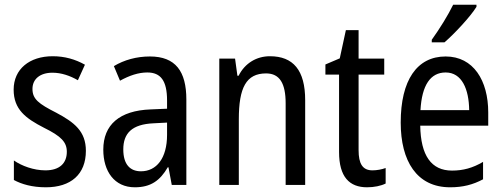

<svg xmlns="http://www.w3.org/2000/svg" viewBox="-20 -786 2138 816"><path d="M345 -145C345 -228 296 -266 219 -307C144 -345 118 -365 118 -408C118 -450 150 -477 203 -477C241 -477 278 -464 311 -445L341 -511C300 -534 255 -547 204 -547C105 -547 38 -492 38 -405C38 -321 89 -283 167 -243C240 -207 264 -182 264 -141C264 -92 233 -62 173 -62C123 -62 72 -81 39 -104V-21C72 -3 117 10 175 10C281 10 345 -45 345 -145Z M617 -546C560 -546 507 -531 464 -505L490 -443C530 -465 568 -478 606 -478C663 -478 690 -443 690 -359V-324L620 -321C488 -316 419 -256 419 -150C419 -58 466 10 553 10C620 10 660 -18 693 -75H696L710 0H772V-363C772 -483 726 -546 617 -546ZM633 -262 690 -265V-213C690 -113 645 -58 579 -58C533 -58 504 -87 504 -151C504 -220 541 -258 633 -262Z M1127 -547C1071 -547 1021 -518 994 -464H989L979 -537H912V0H995V-279C995 -413 1026 -474 1111 -474C1169 -474 1194 -431 1194 -347V0H1277V-360C1277 -488 1226 -547 1127 -547Z M1563 -62C1521 -62 1504 -90 1504 -148V-469H1613V-537H1504V-658H1450L1424 -538L1363 -512V-469H1421V-140C1421 -34 1465 10 1540 10C1570 10 1599 4 1619 -6V-72C1603 -66 1582 -62 1563 -62Z M2005 -757V-766H1906C1884 -721 1850 -666 1815 -617V-606H1869C1911 -642 1980 -716 2005 -757ZM1874 -546C1752 -546 1683 -445 1683 -265C1683 -102 1751 10 1893 10C1947 10 1990 -1 2033 -24V-98C1989 -72 1948 -61 1901 -61C1813 -61 1768 -125 1766 -252H2055V-308C2055 -444 1992 -546 1874 -546ZM1874 -478C1943 -478 1973 -407 1974 -318H1767C1773 -425 1810 -478 1874 -478Z"/></svg>

Font: Noto Sans Gurmukhi UI Condensed
Style: Regular
Weight: 400
Width: 3
Designer: Jelle Bosma - Monotype Design Team
Foundry: Monotype Imaging Inc.
Version: Version 2.004